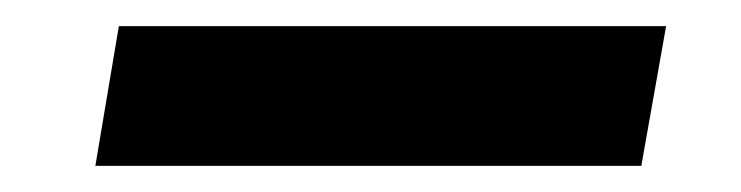

<svg xmlns="http://www.w3.org/2000/svg" viewBox="-20 -363 567 147"><path d="M53 -236 71 -343H490L471 -236Z"/></svg>

Font: DeepMind Sans
Style: Bold Italic
Weight: 700
Italic angle: -10°
Designer: Jonny Pinhorn / Modifications: Colophon Foundry
Foundry: Colophon Foundry
Version: Version 1.002; ttfautohint (v1.8.2)